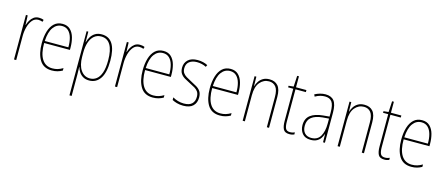

<svg xmlns="http://www.w3.org/2000/svg" viewBox="-55 -1310 5081 2194"><g transform="rotate(15 2485.5 -212.5)"><path d="M231 -535Q246 -535 260.5 -532.5Q275 -530 288 -524L281 -500Q271 -504 258.5 -507Q246 -510 231 -510Q188 -510 160 -476.5Q132 -443 118 -391.5Q104 -340 104 -284V0H78V-527H99L103 -415H105Q113 -443 129 -470.5Q145 -498 170 -516.5Q195 -535 231 -535Z M511 -537Q568 -537 602.5 -503.5Q637 -470 652 -415.5Q667 -361 667 -298V-271H362Q361 -147 403 -81Q445 -15 526 -15Q560 -15 588.5 -23.5Q617 -32 650 -51V-22Q623 -7 593 1.5Q563 10 526 10Q427 10 381.5 -64.5Q336 -139 336 -262Q336 -342 355 -404Q374 -466 412.5 -501.5Q451 -537 511 -537ZM511 -512Q448 -512 408.5 -458Q369 -404 363 -295H642Q643 -356 629.5 -405.5Q616 -455 586.5 -483.5Q557 -512 511 -512Z M974 -537Q1145 -537 1145 -270Q1145 -128 1097.5 -59Q1050 10 969 10Q925 10 895.5 -7.5Q866 -25 848 -52.5Q830 -80 822 -110H820Q822 -76 822 -20V232H796V-527H816L817 -403H819Q828 -438 847 -468.5Q866 -499 897 -518Q928 -537 974 -537ZM974 -512Q925 -512 891 -483Q857 -454 839.5 -402Q822 -350 822 -283V-233Q822 -130 863 -72.5Q904 -15 970 -15Q1013 -15 1047 -40.5Q1081 -66 1100.5 -122Q1120 -178 1120 -270Q1120 -388 1083.5 -450Q1047 -512 974 -512Z M1425 -535Q1440 -535 1454.5 -532.5Q1469 -530 1482 -524L1475 -500Q1465 -504 1452.5 -507Q1440 -510 1425 -510Q1382 -510 1354 -476.5Q1326 -443 1312 -391.5Q1298 -340 1298 -284V0H1272V-527H1293L1297 -415H1299Q1307 -443 1323 -470.5Q1339 -498 1364 -516.5Q1389 -535 1425 -535Z M1705 -537Q1762 -537 1796.5 -503.5Q1831 -470 1846 -415.5Q1861 -361 1861 -298V-271H1556Q1555 -147 1597 -81Q1639 -15 1720 -15Q1754 -15 1782.5 -23.5Q1811 -32 1844 -51V-22Q1817 -7 1787 1.5Q1757 10 1720 10Q1621 10 1575.5 -64.5Q1530 -139 1530 -262Q1530 -342 1549 -404Q1568 -466 1606.5 -501.5Q1645 -537 1705 -537ZM1705 -512Q1642 -512 1602.5 -458Q1563 -404 1557 -295H1836Q1837 -356 1823.5 -405.5Q1810 -455 1780.5 -483.5Q1751 -512 1705 -512Z M2234 -127Q2234 -64 2196 -27Q2158 10 2081 10Q2038 10 2004 0Q1970 -10 1949 -22V-53Q1977 -36 2011 -26Q2045 -16 2081 -16Q2146 -16 2176.5 -45.5Q2207 -75 2207 -128Q2207 -164 2192.5 -186.5Q2178 -209 2152 -224.5Q2126 -240 2091 -257Q2054 -275 2023 -293.5Q1992 -312 1974.5 -338.5Q1957 -365 1957 -408Q1957 -464 1995.5 -500.5Q2034 -537 2108 -537Q2143 -537 2174 -529.5Q2205 -522 2228 -509L2216 -486Q2195 -498 2166 -505Q2137 -512 2107 -512Q2051 -512 2017 -485.5Q1983 -459 1983 -407Q1983 -374 1997 -353Q2011 -332 2037 -316Q2063 -300 2098 -282Q2134 -264 2165.5 -245.5Q2197 -227 2215.5 -200Q2234 -173 2234 -127Z M2499 -537Q2556 -537 2590.5 -503.5Q2625 -470 2640 -415.5Q2655 -361 2655 -298V-271H2350Q2349 -147 2391 -81Q2433 -15 2514 -15Q2548 -15 2576.5 -23.5Q2605 -32 2638 -51V-22Q2611 -7 2581 1.5Q2551 10 2514 10Q2415 10 2369.5 -64.5Q2324 -139 2324 -262Q2324 -342 2343 -404Q2362 -466 2400.5 -501.5Q2439 -537 2499 -537ZM2499 -512Q2436 -512 2396.5 -458Q2357 -404 2351 -295H2630Q2631 -356 2617.5 -405.5Q2604 -455 2574.5 -483.5Q2545 -512 2499 -512Z M2959 -537Q3024 -537 3059.5 -496Q3095 -455 3095 -365V0H3069V-358Q3069 -441 3039.5 -477Q3010 -513 2959 -513Q2896 -513 2852.5 -462Q2809 -411 2809 -308V0H2783V-527H2804L2806 -416H2808Q2816 -445 2834.5 -473Q2853 -501 2883.5 -519Q2914 -537 2959 -537Z M3338 -14Q3354 -14 3369 -17.5Q3384 -21 3394 -26V-1Q3382 4 3368.5 7Q3355 10 3337 10Q3283 10 3265 -24Q3247 -58 3247 -121V-503H3186V-522L3245 -528L3252 -657H3273V-527H3396V-503H3273V-120Q3273 -67 3286 -40.5Q3299 -14 3338 -14Z M3621 -537Q3690 -537 3723 -495Q3756 -453 3756 -355V0H3734L3732 -96H3730Q3722 -70 3705.5 -45.5Q3689 -21 3660.5 -5.5Q3632 10 3589 10Q3521 10 3488.5 -31Q3456 -72 3456 -129Q3456 -208 3508 -247.5Q3560 -287 3655 -296L3730 -303V-351Q3730 -441 3704 -476.5Q3678 -512 3621 -512Q3596 -512 3567 -505Q3538 -498 3506 -479L3495 -503Q3525 -519 3557 -528Q3589 -537 3621 -537ZM3655 -273Q3571 -265 3527 -230.5Q3483 -196 3483 -129Q3483 -74 3511 -43.5Q3539 -13 3589 -13Q3664 -13 3697 -70.5Q3730 -128 3730 -220V-279Z M4082 -537Q4147 -537 4182.5 -496Q4218 -455 4218 -365V0H4192V-358Q4192 -441 4162.5 -477Q4133 -513 4082 -513Q4019 -513 3975.5 -462Q3932 -411 3932 -308V0H3906V-527H3927L3929 -416H3931Q3939 -445 3957.5 -473Q3976 -501 4006.5 -519Q4037 -537 4082 -537Z M4461 -14Q4477 -14 4492 -17.5Q4507 -21 4517 -26V-1Q4505 4 4491.5 7Q4478 10 4460 10Q4406 10 4388 -24Q4370 -58 4370 -121V-503H4309V-522L4368 -528L4375 -657H4396V-527H4519V-503H4396V-120Q4396 -67 4409 -40.5Q4422 -14 4461 -14Z M4764 -537Q4821 -537 4855.5 -503.5Q4890 -470 4905 -415.5Q4920 -361 4920 -298V-271H4615Q4614 -147 4656 -81Q4698 -15 4779 -15Q4813 -15 4841.5 -23.5Q4870 -32 4903 -51V-22Q4876 -7 4846 1.5Q4816 10 4779 10Q4680 10 4634.5 -64.5Q4589 -139 4589 -262Q4589 -342 4608 -404Q4627 -466 4665.5 -501.5Q4704 -537 4764 -537ZM4764 -512Q4701 -512 4661.5 -458Q4622 -404 4616 -295H4895Q4896 -356 4882.5 -405.5Q4869 -455 4839.5 -483.5Q4810 -512 4764 -512Z"/></g></svg>

Font: Noto Sans Bengali Condensed Thin
Style: Regular
Weight: 100
Width: 3
Designer: Joana Ranito - Universal Thirst; Jelle Bosma - Monotype Design Team
Foundry: Universal Thirst ehf.
Version: Version 3.000; ttfautohint (v1.8.4.7-5d5b)